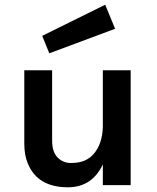

<svg xmlns="http://www.w3.org/2000/svg" viewBox="-20 -785 667 814"><path d="M159 -633 426 -765 468 -663 189 -559ZM83 -177V-487H201V-189Q201 -141 224 -117.5Q247 -94 280.5 -94Q314 -94 337 -103.5Q360 -113 377 -132Q414 -175 416 -247V-487H534V0H416V-88Q370 9 268 9Q139 9 98 -92Q83 -127 83 -177Z"/></svg>

Font: Karmilla
Style: Bold
Weight: 700
Designer: Jonathan Pinhorn
Version: Version 1.000